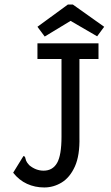

<svg xmlns="http://www.w3.org/2000/svg" viewBox="-20 -814 490 846"><path d="M175 12Q134 12 99 -4Q64 -20 38 -53L78 -118L84 -127L90 -123Q92 -114 95 -106Q98 -98 109 -86Q138 -62 172 -62Q212 -62 231.5 -96Q251 -130 251 -212V-554H145V-623H414V-554H330V-210Q332 -129 310 -80.5Q288 -32 252 -10Q216 12 175 12ZM177 -653 145 -696 279 -794H301L439 -696L408 -654L291 -722Z"/></svg>

Font: Inconsolata SemiCondensed Medium
Style: Regular
Weight: 500
Width: 4
Monospace: yes
Designer: Raph Levien, Cyreal, Brenton Simpson
Foundry: Raph Levien, Cyreal, Google
Version: Version 3.001; ttfautohint (v1.8.2.53-6de2)